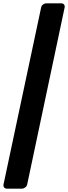

<svg xmlns="http://www.w3.org/2000/svg" viewBox="-61 -916 405 1144"><path d="M-20 208Q-31 208 -36.5 200.5Q-42 193 -40 183L184 -871Q186 -882 195 -889Q204 -896 215 -896H305Q315 -896 320.5 -889Q326 -882 324 -871L101 183Q99 193 89.5 200.5Q80 208 70 208Z"/></svg>

Font: Rubik Light
Style: Bold Italic
Weight: 700
Italic angle: -12°
Version: Version 2.104